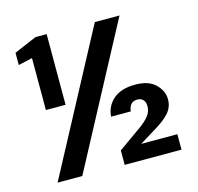

<svg xmlns="http://www.w3.org/2000/svg" viewBox="-103 -813 954 924"><g transform="rotate(-15 374.0 -351.5)"><path d="M109 -352V-611L39 -595V-656L151 -704H207V-352ZM73 0 446 -700H569L196 0ZM407 1V-71L524 -154Q553 -175 569.5 -196Q586 -217 586 -244Q586 -265 575 -276Q564 -287 547 -287Q507 -287 502 -240H404Q407 -291 445.5 -325Q484 -359 555 -359Q622 -359 656 -325.5Q690 -292 690 -250Q690 -211 664 -182Q638 -153 583 -121L510 -76H690V1Z"/></g></svg>

Font: DeepMind Sans
Style: Bold
Weight: 700
Designer: Jonny Pinhorn / Modifications: Colophon Foundry
Foundry: Colophon Foundry
Version: Version 1.002; ttfautohint (v1.8.2)